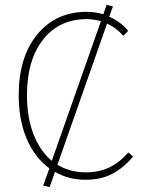

<svg xmlns="http://www.w3.org/2000/svg" viewBox="-20 -720 602 782"><path d="M182.1 42 155.8 36.1 181.2 -34.2Q121.6 -77.6 88.9 -154.3Q56.2 -231 56.2 -332Q56.2 -487.8 131.8 -579.8Q207.5 -671.9 334 -671.9Q365.7 -671.9 400.9 -662.1L414.1 -700.2L439.9 -693.8L424.8 -651.9Q473.6 -630.4 502 -594.2L481.9 -574.2Q453.6 -606.9 416 -624L213.9 -48.8Q264.6 -18.1 330.1 -18.1Q382.3 -18.1 424.1 -37.6Q465.8 -57.1 502.9 -99.1L522 -82Q481.9 -35.2 436.3 -11.5Q390.6 12.2 328.1 12.2Q259.8 12.2 204.1 -20ZM89.8 -332Q89.8 -242.7 116.2 -174.1Q142.6 -105.5 190.9 -64.9L391.1 -633.8Q360.4 -642.1 334 -642.1Q220.7 -642.1 155.3 -558.6Q89.8 -475.1 89.8 -332Z"/></svg>

Font: Source Sans 3 ExtraLight
Style: Regular
Weight: 200
Designer: Paul D. Hunt
Foundry: Adobe
Version: Version 3.052;hotconv 1.1.0;makeotfexe 2.6.0